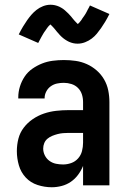

<svg xmlns="http://www.w3.org/2000/svg" viewBox="-20 -781 540 809"><path d="M198 8Q168 8 138.5 -1.5Q109 -11 88.5 -33Q68 -55 59.5 -84.5Q51 -114 51 -144Q51 -171 57.5 -196.5Q64 -222 80 -243Q96 -264 118 -279Q140 -294 165 -302.5Q190 -311 216.5 -314Q243 -317 269 -317H330V-351Q330 -368 325 -383.5Q320 -399 308.5 -410.5Q297 -422 281 -427Q265 -432 249 -432Q234 -432 220 -429Q206 -426 194 -417.5Q182 -409 175 -395.5Q168 -382 168 -368V-366H57V-371Q57 -394 64 -416.5Q71 -439 84 -458.5Q97 -478 116.5 -491.5Q136 -505 157.5 -513.5Q179 -522 202.5 -525Q226 -528 249 -528Q274 -528 298.5 -524.5Q323 -521 345.5 -511Q368 -501 387 -484.5Q406 -468 418.5 -446.5Q431 -425 436 -400.5Q441 -376 441 -351V0H330V-82Q322 -62 309 -44.5Q296 -27 278.5 -15Q261 -3 240 2.5Q219 8 198 8ZM246 -88Q263 -88 280 -94Q297 -100 309 -113.5Q321 -127 325.5 -144.5Q330 -162 330 -180V-221H269Q257 -221 245.5 -220Q234 -219 222.5 -216Q211 -213 200 -208.5Q189 -204 180 -196.5Q171 -189 166.5 -178Q162 -167 162 -155Q162 -140 169 -126Q176 -112 188.5 -103Q201 -94 216 -91Q231 -88 246 -88ZM307 -597Q302 -597 297.5 -597.5Q293 -598 288.5 -599Q284 -600 279.5 -601.5Q275 -603 270.5 -605Q266 -607 262 -609.5Q258 -612 254 -614.5Q250 -617 246.5 -620Q243 -623 239 -626.5Q235 -630 232 -633.5Q229 -637 226 -640.5Q223 -644 220.5 -646.5Q218 -649 214.5 -654Q211 -659 207 -663Q203 -667 200 -670.5Q197 -674 193 -677.5Q189 -681 189 -682H196Q196 -681 193 -678.5Q190 -676 186.5 -672.5Q183 -669 182 -667.5Q181 -666 179.5 -664Q178 -662 176.5 -660Q175 -658 173.5 -655.5Q172 -653 170 -650.5Q168 -648 166 -645Q164 -642 162 -638.5Q160 -635 158 -631.5Q156 -628 154 -624.5Q152 -621 150 -617Q148 -613 145.5 -608.5Q143 -604 141 -600L59 -636Q68 -654 77 -669Q86 -684 94.5 -696Q103 -708 112 -718.5Q121 -729 133.5 -739Q146 -749 161.5 -755Q177 -761 193 -761Q198 -761 202.5 -760.5Q207 -760 211.5 -759Q216 -758 220.5 -756.5Q225 -755 229.5 -753Q234 -751 238 -748.5Q242 -746 246 -743.5Q250 -741 253.5 -737.5Q257 -734 261 -730.5Q265 -727 268 -724Q271 -721 274 -717.5Q277 -714 279.5 -711.5Q282 -709 285.5 -704Q289 -699 293 -695Q297 -691 300 -687.5Q303 -684 307 -680.5Q311 -677 311 -676H304Q304 -677 307 -679Q310 -681 313.5 -685Q317 -689 318 -690.5Q319 -692 320.5 -693.5Q322 -695 323.5 -697.5Q325 -700 326.5 -702.5Q328 -705 330 -707.5Q332 -710 334 -713Q336 -716 338 -719Q340 -722 342 -725.5Q344 -729 346 -733Q348 -737 350 -741Q352 -745 354.5 -749Q357 -753 359 -758L441 -722Q432 -704 423 -689Q414 -674 405.5 -662Q397 -650 388 -639Q379 -628 366.5 -618.5Q354 -609 338.5 -603Q323 -597 307 -597Z"/></svg>

Font: Iosevka Term Curly
Style: Bold
Weight: 700
Designer: Belleve Invis
Foundry: Belleve Invis
Version: Version 32.3.0